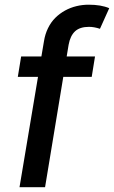

<svg xmlns="http://www.w3.org/2000/svg" viewBox="-20 -781 476 801"><path d="M376.4 -545.5 362.6 -460.2H244L168 0H61.4L138.5 -460.2H54.3L68.2 -545.5H152.7L163.4 -608.7Q168 -638.5 180.4 -663.7Q192.8 -688.9 210.8 -706.7Q228.7 -724.4 251.2 -736.9Q273.8 -749.3 298.7 -755.3Q323.5 -761.4 349.8 -761.4Q402 -761.4 435.7 -746.8L397 -660.9Q372.5 -669 351.2 -669Q313.2 -669 293.1 -650.4Q273.1 -631.7 266.3 -594.5L258.2 -545.5Z"/></svg>

Font: Karasuma Gothic
Style: Medium Italic
Weight: 500
Italic angle: 9.39998°
Designer: Rasmus Andersson / Ryoko Nishizuka
Foundry: Genbu
Version: Version 1.00